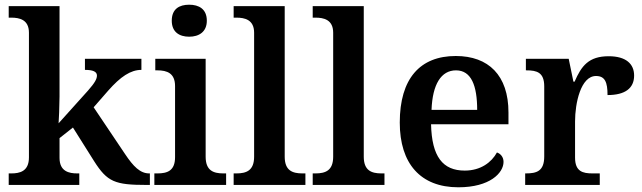

<svg xmlns="http://www.w3.org/2000/svg" viewBox="-20 -786 2730 816"><path d="M17 0H317V-49H308C274 -49 233 -57 233 -115V-199L290 -244L380 -101C436 -13 468 0 603 0H617V-49H614C576 -49 547 -78 511 -132L378 -330L440 -401C492 -460 535 -489 581 -489V-536H341V-489C374 -489 392 -482 392 -465C392 -451 384 -435 354 -401L229 -262C230 -268 233 -341 233 -376V-760H17V-711H28C62 -711 103 -703 103 -647V-117C103 -57 63 -49 28 -49H17Z M784 -630C825 -630 859 -650 859 -698C859 -748 825 -766 784 -766C742 -766 710 -748 710 -698C710 -650 742 -630 784 -630ZM636 0H941V-49H929C887 -49 854 -61 854 -120V-536H640V-487H649C690 -487 724 -475 724 -420V-118C724 -60 691 -49 649 -49H636Z M973 0H1278V-49H1265C1223 -49 1190 -61 1190 -120V-760H973V-711H985C1019 -711 1060 -703 1060 -647V-120C1060 -61 1027 -49 985 -49H973Z M1309 0H1614V-49H1601C1559 -49 1526 -61 1526 -120V-760H1309V-711H1321C1355 -711 1396 -703 1396 -647V-120C1396 -61 1363 -49 1321 -49H1309Z M1928 10C2062 10 2120 -51 2120 -98C2120 -119 2107 -133 2092 -138C2069 -96 2023 -61 1955 -61C1862 -61 1815 -120 1812 -258H2141V-308C2141 -466 2056 -548 1917 -548C1765 -548 1679 -452 1679 -265C1679 -91 1767 10 1928 10ZM2008 -319H1814C1818 -428 1855 -487 1918 -487C1983 -487 2008 -422 2008 -319Z M2212 0H2529V-49H2498C2457 -49 2424 -57 2424 -116V-270C2424 -347 2448 -463 2513 -463C2551 -463 2562 -437 2562 -382C2637 -382 2675 -411 2675 -465C2675 -514 2641 -547 2567 -547C2482 -547 2451 -506 2422 -439H2417L2397 -536H2215V-487H2218C2262 -487 2293 -478 2293 -419V-121C2293 -58 2260 -49 2215 -49H2212Z"/></svg>

Font: Noto Serif Devanagari SemiBold
Style: Regular
Weight: 600
Designer: Universal Thirst, Indian Type Foundry and the Monotype Design Team
Foundry: Monotype Imaging Inc.
Version: Version 2.004